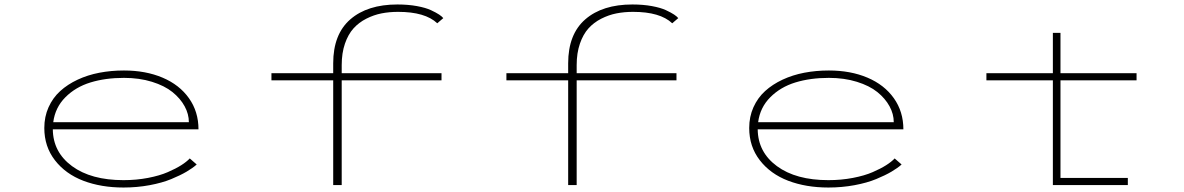

<svg xmlns="http://www.w3.org/2000/svg" viewBox="-20 -827 5290 858"><path d="M859 -92Q842 -76.5 814 -60Q786 -43.5 745.5 -26.8Q705 -10 648.8 0.5Q592.5 11 532 11Q432 11 352.5 -19.2Q273 -49.5 225.5 -110.8Q178 -172 178 -255Q178 -305.5 197 -347.8Q216 -390 249 -420Q282 -450 327 -471Q372 -492 424.2 -502Q476.5 -512 534 -512Q631 -512 706.5 -480Q782 -448 824.5 -388Q867 -328 867 -249H216Q217 -147 302 -84.5Q387 -22 532 -22Q589.5 -22 641.5 -32Q693.5 -42 729.8 -57.8Q766 -73.5 790 -88.8Q814 -104 828 -119ZM534 -479Q451 -479 384.2 -458.5Q317.5 -438 272 -392.2Q226.5 -346.5 218 -281H824Q824 -317.5 805 -352.2Q786 -387 750.8 -415.5Q715.5 -444 659 -461.5Q602.5 -479 534 -479Z M1193 -500H1469V-544Q1469 -674 1545.5 -740.5Q1622 -807 1756 -807Q1803.5 -807 1843 -799.8Q1882.5 -792.5 1906 -781.5Q1929.5 -770.5 1942.2 -762Q1955 -753.5 1961 -746L1934 -723Q1880 -774 1759 -774Q1719.5 -774 1685 -767.2Q1650.5 -760.5 1617 -743.5Q1583.5 -726.5 1559.8 -700.2Q1536 -674 1521.5 -632Q1507 -590 1507 -536V-500H1953V-468H1507V0H1469V-468H1193Z M2243 -500H2519V-544Q2519 -674 2595.5 -740.5Q2672 -807 2806 -807Q2853.5 -807 2893 -799.8Q2932.5 -792.5 2956 -781.5Q2979.5 -770.5 2992.2 -762Q3005 -753.5 3011 -746L2984 -723Q2930 -774 2809 -774Q2769.5 -774 2735 -767.2Q2700.5 -760.5 2667 -743.5Q2633.5 -726.5 2609.8 -700.2Q2586 -674 2571.5 -632Q2557 -590 2557 -536V-500H3003V-468H2557V0H2519V-468H2243Z M4009 -92Q3992 -76.5 3964 -60Q3936 -43.5 3895.5 -26.8Q3855 -10 3798.8 0.5Q3742.5 11 3682 11Q3582 11 3502.5 -19.2Q3423 -49.5 3375.5 -110.8Q3328 -172 3328 -255Q3328 -305.5 3347 -347.8Q3366 -390 3399 -420Q3432 -450 3477 -471Q3522 -492 3574.2 -502Q3626.5 -512 3684 -512Q3781 -512 3856.5 -480Q3932 -448 3974.5 -388Q4017 -328 4017 -249H3366Q3367 -147 3452 -84.5Q3537 -22 3682 -22Q3739.5 -22 3791.5 -32Q3843.5 -42 3879.8 -57.8Q3916 -73.5 3940 -88.8Q3964 -104 3978 -119ZM3684 -479Q3601 -479 3534.2 -458.5Q3467.5 -438 3422 -392.2Q3376.5 -346.5 3368 -281H3974Q3974 -317.5 3955 -352.2Q3936 -387 3900.8 -415.5Q3865.5 -444 3809 -461.5Q3752.5 -479 3684 -479Z M4388 -468V-500H4685V-680H4719V-500H5059V-468H4719V-32H5020V0H4685V-468Z"/></svg>

Font: League Mono Extended Thin
Style: Regular
Weight: 100
Width: 9
Designer: Tyler Finck
Foundry: The League of Moveable Type / Tyler Finck
Version: Version 2.210